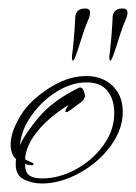

<svg xmlns="http://www.w3.org/2000/svg" viewBox="-20 -440 320 452"><path d="M79 -8Q56 -8 36.5 -17.5Q17 -27 17 -53Q17 -62 18 -65Q5 -78 5 -99Q5 -121 16.5 -145.5Q28 -170 42 -187Q67 -216 105.5 -238.5Q144 -261 183 -261Q221 -261 245 -238Q269 -215 269 -177Q269 -144 251.5 -113.5Q234 -83 205.5 -59Q177 -35 143.5 -21.5Q110 -8 79 -8ZM79 -20Q119 -20 158 -41Q197 -62 223 -97.5Q249 -133 249 -174Q249 -206 233 -226Q217 -246 184 -246Q148 -246 113 -224Q78 -202 54 -168Q30 -134 27 -98Q38 -124 71 -163.5Q104 -203 165 -233Q166 -234 169 -234Q174 -234 177 -226.5Q180 -219 180 -213Q180 -212 178 -207.5Q176 -203 173 -201Q170 -199 162 -193Q154 -187 146.5 -181.5Q139 -176 137 -176Q134 -176 134 -178Q134 -182 137.5 -187Q141 -192 142 -193Q121 -181 97.5 -161Q74 -141 57.5 -116.5Q41 -92 39 -65Q42 -63 50.5 -59.5Q59 -56 59 -54Q59 -51 55 -51Q51 -51 47 -52Q43 -53 39 -54Q39 -34 49 -27Q59 -20 79 -20ZM246 -308Q242 -297 239 -297Q238 -297 237.5 -303Q237 -309 238 -312Q240 -328 242 -351Q244 -374 245 -395V-398Q245 -407 250.5 -413.5Q256 -420 269 -420Q280 -420 280 -410Q280 -403 276 -394Q272 -385 269 -377Q263 -360 257 -340.5Q251 -321 246 -308ZM158 -308Q154 -297 151 -297Q150 -297 149.5 -303Q149 -309 150 -312Q152 -328 154 -351Q156 -374 157 -395V-398Q157 -407 162.5 -413.5Q168 -420 181 -420Q192 -420 192 -410Q192 -403 188 -394Q184 -385 181 -377Q175 -360 169 -340.5Q163 -321 158 -308Z"/></svg>

Font: Fuggles
Style: Regular
Weight: 400
Designer: Rob Leuschke
Foundry: Robert E. Leuschke
Version: Version 1.100; ttfautohint (v1.8.3)